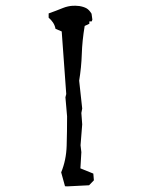

<svg xmlns="http://www.w3.org/2000/svg" viewBox="-20 -683 543 682"><path d="M297.4 -598.6V-606.9H305.7L308.1 -613.3L305.2 -634.3Q296.9 -647.9 287.6 -653.3Q276.9 -659.2 261.7 -661.6Q253.4 -662.6 248.3 -662.6Q243.2 -662.6 237.1 -662.4Q231 -662.1 221.7 -660.2Q212.4 -658.2 204.1 -654.8Q178.7 -644.5 152.8 -635.3V-620.1Q161.6 -612.8 168.2 -603Q174.8 -593.3 177.2 -580.6L199.2 -571.3L215.3 -349.1L212.4 -337.4L218.3 -269.5Q218.3 -216.8 216.8 -165.5Q215.3 -114.3 197.3 -70.8L210.9 -21.5L218.8 -21L296.4 -24.9L313.5 -42.5L311.5 -66.4L265.6 -85L269 -142.6L266.1 -167L272 -241.2L269 -281.7L272 -297.4L261.2 -396.5Q269 -443.4 270.5 -490.2Q272 -538.6 280.8 -590.8Z"/></svg>

Font: Bakudai
Style: ExtraLight
Weight: 200
Version: Version 1.48